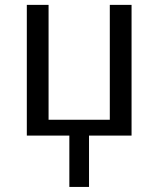

<svg xmlns="http://www.w3.org/2000/svg" viewBox="-20 -548 640 776"><path d="M88.4 0V-528.3H176.3V-64H423.8V-528.3H511.7V0H339.8V207.5H260.3V0Z"/></svg>

Font: Courier New
Style: Regular
Weight: 400
Designer: Steve Matteson
Foundry: Ascender Corporation
Version: Version 2.00.3